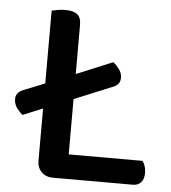

<svg xmlns="http://www.w3.org/2000/svg" viewBox="-47 -658 625 702"><g transform="rotate(5 265.0 -306.5)"><path d="M173 1Q147 1 131 -15Q115 -31 115 -57V-248L42 -218Q32 -226 21 -240.5Q10 -255 10 -274Q10 -297 35 -308L115 -340V-607Q123 -609 136.5 -611.5Q150 -614 165 -614Q194 -614 208.5 -603Q223 -592 223 -564V-384L356 -439Q367 -431 378 -416.5Q389 -402 389 -384Q389 -360 364 -350L223 -292V-89H494Q499 -82 503 -71Q507 -60 507 -46Q507 -23 496 -11Q485 1 467 1H173Z"/></g></svg>

Font: Baloo 2 Latin Medium
Style: Regular
Weight: 500
Designer: Sarang Kulkarni and Ek Type
Foundry: Ek Type
Version: Version 1.001